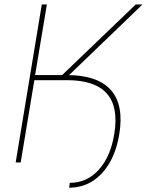

<svg xmlns="http://www.w3.org/2000/svg" viewBox="-20 -748 676 884"><path d="M163.1 -378.9 167 -402.3H290Q430.2 -401.9 491 -332.8Q551.8 -263.7 528.8 -127.9Q516.1 -52.7 484.1 2.2Q452.1 57.1 404.8 86.7Q357.4 116.2 298.3 116.2L301.3 93.8Q380.4 93.8 435.1 33.2Q489.7 -27.3 506.3 -132.3Q526.4 -256.8 471.2 -318.1Q416 -379.4 286.1 -378.9ZM52.2 0 172.4 -727.5H195.8L141.6 -402.3H266.1L605 -727.5H636.2L273.9 -378.9H138.2L75.2 0Z"/></svg>

Font: Inter 24pt Thin
Style: Italic
Weight: 250
Italic angle: -9.3988°
Version: Version 4.001;git-66647c0bb